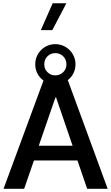

<svg xmlns="http://www.w3.org/2000/svg" viewBox="-20 -1172 690 1192"><path d="M460.9 -175.8 521 0H648.4L400.9 -674.8C413.1 -684.1 423.8 -695.8 432.1 -710C443.4 -729 448.7 -750 448.7 -772.9C448.7 -841.8 392.6 -897.9 323.2 -897.9C253.9 -897.9 198.7 -841.8 198.7 -772.9C198.7 -750 204.1 -729 215.3 -710C224.6 -694.8 235.8 -682.1 250 -671.9L2 0H129.9L190.9 -175.8ZM328.6 -565.9 430.7 -267.1H220.7L323.7 -565.9ZM323.2 -842.3C342.8 -842.3 359.4 -835.4 372.6 -822.3C385.7 -809.1 392.6 -792.5 392.6 -772.9C392.6 -753.4 385.7 -737.3 372.6 -724.1C359.4 -710.9 342.8 -704.1 323.2 -704.1C303.7 -704.1 287.6 -710.9 274.4 -724.1C261.2 -737.3 254.9 -753.4 254.9 -772.9C254.9 -792.5 261.2 -809.1 274.4 -822.3C287.6 -835.4 303.7 -842.3 323.2 -842.3ZM233.4 -984.9H304.7L392.1 -1151.9H307.1Z"/></svg>

Font: Estedad SemiBold
Style: Regular
Weight: 600
Designer: Amin Abedi
Version: Version 7.3